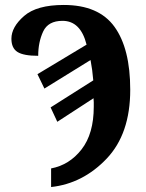

<svg xmlns="http://www.w3.org/2000/svg" viewBox="-20 -744 589 774"><path d="M186 10Q314 -4 409.5 -104Q505 -204 505 -382Q505 -548 441.5 -636Q378 -724 237 -724Q128 -724 77 -679.5Q26 -635 26 -588Q26 -550 50.5 -534.5Q75 -519 134 -519Q134 -574 154 -617Q174 -660 232 -660Q305 -660 329 -564L131 -445L159 -387L345 -502Q349 -481 351.5 -462Q354 -443 356 -420L184 -311L211 -253L357 -348Q358 -341 358 -332Q358 -323 358 -314Q358 -205 309 -142Q260 -79 186 -65Z"/></svg>

Font: Noto Serif ExtraCondensed Extra
Style: Regular
Weight: 800
Width: 3
Designer: Monotype Design Team
Foundry: Monotype Imaging Inc.
Version: Version 1.002